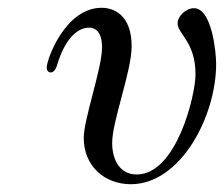

<svg xmlns="http://www.w3.org/2000/svg" viewBox="-20 -462 575 493"><path d="M100 -289C100 -281 104 -276 110 -276C116 -276 122 -281 126 -293C152 -381 192 -391 208 -391C222 -391 242 -384 242 -340C242 -287 195 -156 195 -108C195 -36 248 11 316 11C443 11 535 -162 535 -298C535 -328 524 -441 478 -441C457 -441 436 -420 436 -402C436 -375 482 -355 482 -271C482 -217 433 -14 331 -14C286 -14 268 -54 268 -95C268 -151 318 -279 318 -343C318 -424 272 -442 241 -442C147 -442 100 -309 100 -289Z"/></svg>

Font: CMU Serif
Style: Italic
Weight: 500
Italic angle: -14.04°
Version: Version 0.7.0